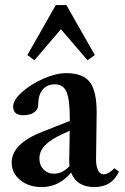

<svg xmlns="http://www.w3.org/2000/svg" viewBox="-20 -740 503 771"><path d="M118.2 -498 89.8 -519 204.1 -719.7H246.6L360.8 -519L331.5 -498L224.6 -622.6ZM147 11.2Q95.7 11.2 61.3 -16.8Q26.9 -44.9 26.9 -86.9Q26.9 -162.6 148.9 -210.4L260.3 -254.4V-262.7Q260.3 -340.8 247.1 -371.1Q233.9 -401.4 200.2 -401.4Q168.5 -401.4 150.9 -379.6Q133.3 -357.9 133.3 -318.4Q133.3 -299.8 116.7 -288.6Q100.1 -277.3 73.2 -277.3Q32.7 -277.3 32.7 -312Q32.7 -337.9 68.1 -369.9Q103.5 -401.9 154.3 -424.1Q205.1 -446.3 246.1 -446.3Q313 -446.3 340.6 -410.4Q368.2 -374.5 368.2 -287.6Q368.2 -255.9 365.7 -103.5Q365.2 -75.2 373 -57.6Q380.9 -40 396 -40Q415 -40 439.5 -64.5L457.5 -50.8Q429.2 11.2 359.4 11.2Q287.6 11.2 265.6 -47.4Q217.8 11.2 147 11.2ZM138.2 -103.5Q138.2 -76.7 154.8 -59.6Q171.4 -42.5 197.3 -42.5Q230 -42.5 259.3 -72.8Q257.8 -85 257.8 -98.1Q259.8 -176.3 259.8 -214.8L231.9 -202.1Q183.6 -180.2 160.9 -156.5Q138.2 -132.8 138.2 -103.5Z"/></svg>

Font: Elstob SemiBold
Style: Regular
Weight: 600
Designer: Peter S. Baker
Version: Version 1.015